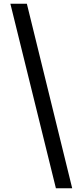

<svg xmlns="http://www.w3.org/2000/svg" viewBox="-20 -852 446 1037"><path d="M36 -832 282 165H370L125 -832Z"/></svg>

Font: Noto Sans Devanagari ExtraCondensed Medium
Style: Regular
Weight: 500
Width: 2
Designer: Jelle Bosma - Monotype Design Team
Foundry: Monotype Imaging Inc.
Version: Version 2.004